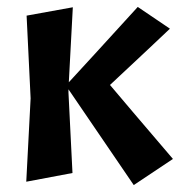

<svg xmlns="http://www.w3.org/2000/svg" viewBox="-20 -530 524 560"><path d="M192.4 -508.8Q189.5 -454.1 180.7 -290Q231.4 -344.7 381.8 -509.8Q405.3 -494.1 475.6 -446.3Q432.6 -405.3 300.8 -282.2Q346.7 -227.5 484.4 -66.4Q455.1 -46.9 370.1 9.8Q322.3 -59.6 179.7 -269.5Q179.7 -267.6 179.7 -259.8Q182.6 -201.2 191.4 -25.4Q157.2 -18.6 56.6 0Q59.6 -60.5 69.3 -243.2Q66.4 -303.7 57.6 -484.4Q91.8 -490.2 192.4 -508.8Z"/></svg>

Font: Acme Polish
Style: Regular
Weight: 400
Designer: Juan Pablo del Peral
Version: Version 1.002